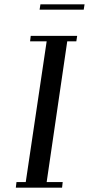

<svg xmlns="http://www.w3.org/2000/svg" viewBox="-20 -868 411 888"><path d="M53.2 0 56.2 -25.9H99.1L195.8 -676.8H119.1L122.1 -702.1H336.9L333 -676.8H291L195.8 -25.9H270L267.1 0ZM163.1 -823.2 167 -848.1H371.1L367.2 -823.2Z"/></svg>

Font: Dehuti Alt
Style: Bold-Italic
Weight: 700
Version: Version 1.2